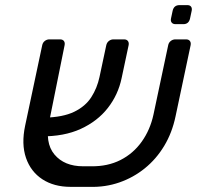

<svg xmlns="http://www.w3.org/2000/svg" viewBox="-20 -725 770 751"><path d="M337.1 -74.6Q401.4 -73.8 451.3 -99.1Q501.2 -124.4 534.3 -170.8Q567.4 -217.1 580.3 -276.9L637.9 -548.3Q639.9 -558.4 647.9 -564.7Q655.9 -571 666.1 -571H707.8Q718 -571 722.8 -564.6Q727.6 -558.3 725.6 -548.1L666.7 -270.2Q653.3 -205.9 622.3 -154.4Q591.3 -102.9 546.4 -66.6Q501.6 -30.4 446.9 -11.4Q392.2 7.6 331.2 5.9H256.2Q191.3 5.9 145.7 -23.8Q100.2 -53.6 81.6 -107.6Q63.1 -161.6 78.3 -233.3L145.1 -548.1Q147.1 -558.3 155 -564.6Q163 -571 173.2 -571H214.9Q225.1 -571 229.9 -564.7Q234.7 -558.4 232.7 -548.3L173.1 -252.9Q154.4 -166.9 193 -120.7Q231.6 -74.6 305.2 -74.6ZM139.6 -191.6 152.7 -264.7Q226.3 -266.4 270.3 -287.8Q314.3 -309.2 337.2 -345Q360 -380.7 369.2 -423.9L395.6 -547.7Q397.8 -558.3 405.7 -564.6Q413.7 -571 423.9 -571H465.4Q475.6 -571 480.4 -564.4Q485.2 -557.9 483 -547.7L455.8 -419.8Q442.3 -354.7 401.9 -302.8Q361.5 -251 296 -220.9Q230.6 -190.8 139.6 -191.6ZM666.6 -630.5Q656.6 -630.5 651.7 -636.5Q646.8 -642.5 648.8 -652.5L655.3 -683Q660.3 -705 682.3 -705H712.8Q722.8 -705 727.3 -699Q731.8 -693 729.8 -683L723.3 -652.5Q718.3 -630.5 697.1 -630.5Z"/></svg>

Font: Rubik Light
Style: Italic
Weight: 300
Italic angle: -12°
Designer: Hubert and Fischer
Foundry: Hubert and Fischer
Version: Version 2.300;gftools[0.9.30]